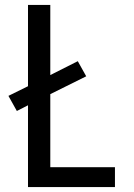

<svg xmlns="http://www.w3.org/2000/svg" viewBox="-20 -755 540 775"><path d="M93 0V-330L48 -307L14 -368L93 -407V-735H183V-452L294 -508L328 -447L183 -375V-80H444V0Z"/></svg>

Font: Iosevka Term Medium
Style: Regular
Weight: 500
Monospace: yes
Designer: Belleve Invis
Foundry: Belleve Invis
Version: Version 26.3.1